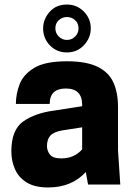

<svg xmlns="http://www.w3.org/2000/svg" viewBox="-20 -813 589 846"><path d="M192 13Q134 13 98.5 -8.5Q63 -30 46.5 -66.5Q30 -103 30 -146Q30 -241 82.5 -278Q135 -315 220 -326L342 -345V-351Q342 -423 270 -423Q199 -423 199 -355H50Q50 -399 66.5 -442Q83 -485 131 -514Q179 -543 275 -543Q360 -543 409.5 -519Q459 -495 479.5 -450Q500 -405 500 -341V-150L510 0H368L358 -55Q296 13 192 13ZM275 -582Q230 -582 200 -613Q170 -644 170 -688Q170 -728 198.5 -760.5Q227 -793 275 -793Q319 -793 349.5 -762Q380 -731 380 -688Q380 -646 350 -614Q320 -582 275 -582ZM250 -115Q307 -115 342 -155V-252L252 -238Q215 -231 201 -214.5Q187 -198 187 -169Q187 -149 200 -132Q213 -115 250 -115ZM275 -637Q296 -637 311 -652Q326 -667 326 -688Q326 -711 310.5 -724.5Q295 -738 275 -738Q255 -738 239.5 -724.5Q224 -711 224 -688Q224 -667 239 -652Q254 -637 275 -637Z"/></svg>

Font: Tanohe Sans
Style: Bold
Weight: 700
Designer: Village Type and Design LLC & Cristiano Sobral
Foundry: Cooper Hewitt Smithsonian Design Museum
Version: Version 1.00;September 29, 2021;FontCreator 13.0.0.2655 64-b